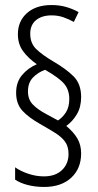

<svg xmlns="http://www.w3.org/2000/svg" viewBox="-20 -780 390 762"><path d="M44 -412Q44 -454 67.5 -482Q91 -510 126 -525Q92 -549 71.5 -577Q51 -605 51 -644Q51 -696 87 -728Q123 -760 184 -760Q216 -760 242 -752.5Q268 -745 292 -732L273 -693Q253 -704 231.5 -711.5Q210 -719 185 -719Q146 -719 123 -700Q100 -681 100 -646Q100 -608 124 -585Q148 -562 190 -537Q242 -507 272 -477Q302 -447 302 -395Q302 -355 285 -326.5Q268 -298 243 -280Q272 -256 287 -230.5Q302 -205 302 -171Q302 -111 262.5 -74.5Q223 -38 155 -38Q121 -38 91 -45.5Q61 -53 40 -67V-116Q61 -101 92 -90.5Q123 -80 154 -80Q200 -80 226 -105Q252 -130 252 -169Q252 -199 238 -218Q224 -237 199 -252.5Q174 -268 139 -288Q93 -314 68.5 -341Q44 -368 44 -412ZM91 -417Q91 -385 110.5 -365Q130 -345 164 -327L210 -302Q228 -313 241.5 -334Q255 -355 255 -387Q255 -423 235 -447Q215 -471 159 -503Q131 -493 111 -472.5Q91 -452 91 -417Z"/></svg>

Font: Noto Sans Tamil ExtraCondensed Light
Style: Regular
Weight: 300
Width: 2
Designer: Jelle Bosma - Monotype Design Team
Foundry: Monotype Imaging Inc.
Version: Version 2.004; ttfautohint (v1.8.4.7-5d5b)